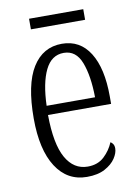

<svg xmlns="http://www.w3.org/2000/svg" viewBox="-79 -721 565 785"><g transform="rotate(-10 203.5 -329.0)"><path d="M219 10Q137 10 91 -61.5Q45 -133 45 -263Q45 -404 88.5 -474Q132 -544 211 -544Q286 -544 326.5 -479.5Q367 -415 367 -298V-267H105Q106 -146 138.5 -88.5Q171 -31 229 -31Q271 -31 297.5 -56Q324 -81 337 -113Q343 -110 347.5 -103Q352 -96 352 -85Q352 -66 337.5 -44Q323 -22 293.5 -6Q264 10 219 10ZM307 -305Q306 -394 284.5 -450Q263 -506 212 -506Q161 -506 135 -452.5Q109 -399 106 -305ZM97 -624V-668H322V-624Z"/></g></svg>

Font: Noto Serif ExtraCondensed Light
Style: Regular
Weight: 300
Width: 2
Designer: Monotype Design Team
Foundry: Monotype Imaging Inc.
Version: Version 2.014; ttfautohint (v1.8.4.7-5d5b)